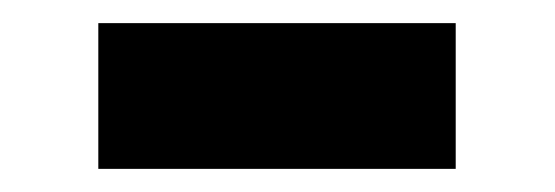

<svg xmlns="http://www.w3.org/2000/svg" viewBox="-20 -354 480 166"><path d="M65 -208V-334H374V-208Z"/></svg>

Font: Nunito Sans 7pt ExtraBold
Style: Regular
Weight: 800
Designer: Vernon Adams
Foundry: Vernon Adams
Version: Version 3.101;gftools[0.9.27]